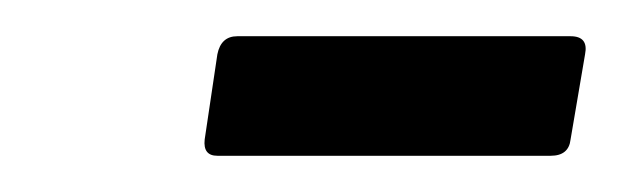

<svg xmlns="http://www.w3.org/2000/svg" viewBox="-20 -658 343 106"><path d="M100 -572Q92 -572 93 -581L100 -628Q102 -638 111 -638H295Q305 -638 303 -628L295 -581Q294 -572 284 -572Z"/></svg>

Font: Sofia Sans Semi Condensed
Style: Italic
Weight: 400
Italic angle: -9°
Designer: Botio Nikoltchev, Ani Petrova
Foundry: lettersoup
Version: Version 4.101